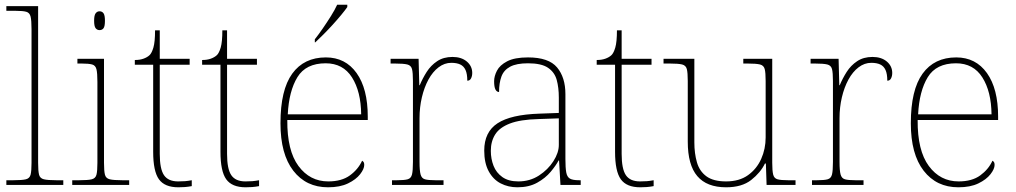

<svg xmlns="http://www.w3.org/2000/svg" viewBox="-20 -786 4316 816"><path d="M7 0V-20H37Q74 -20 90 -24Q106 -28 110 -43.5Q114 -59 114 -94V-662Q114 -699 110 -715.5Q106 -732 91.5 -736Q77 -740 47 -740H7V-760H142V-94Q142 -59 146 -43.5Q150 -28 166.5 -24Q183 -20 219 -20H249V0Z M287 0V-20H317Q354 -20 370 -24Q386 -28 390 -43.5Q394 -59 394 -94V-438Q394 -475 390 -491.5Q386 -508 371.5 -512Q357 -516 327 -516H309V-536H422V-94Q422 -59 426 -43.5Q430 -28 446.5 -24Q463 -20 499 -20H529V0ZM403 -658Q393 -658 386.5 -666Q380 -674 380 -698Q380 -721 386.5 -729.5Q393 -738 403 -738Q414 -738 420 -729.5Q426 -721 426 -698Q426 -674 420 -666Q414 -658 403 -658Z M738 10Q680 10 655.5 -24Q631 -58 631 -141V-511H553V-531Q574 -531 589.5 -536.5Q605 -542 615 -551Q625 -560 632 -584Q639 -608 639 -657H659V-536H786V-511H659V-132Q659 -68 677 -41.5Q695 -15 737 -15Q754 -15 766.5 -16Q779 -17 795 -20V5Q779 8 765.5 9Q752 10 738 10Z M1024 10Q966 10 941.5 -24Q917 -58 917 -141V-511H839V-531Q860 -531 875.5 -536.5Q891 -542 901 -551Q911 -560 918 -584Q925 -608 925 -657H945V-536H1072V-511H945V-132Q945 -68 963 -41.5Q981 -15 1023 -15Q1040 -15 1052.5 -16Q1065 -17 1081 -20V5Q1065 8 1051.5 9Q1038 10 1024 10Z M1374 10Q1281 10 1226.5 -60.5Q1172 -131 1172 -262Q1172 -404 1222 -473Q1272 -542 1365 -542Q1448 -542 1495.5 -475.5Q1543 -409 1543 -290V-276H1201Q1200 -146 1248.5 -80.5Q1297 -15 1375 -15Q1432 -15 1467 -40.5Q1502 -66 1519 -103Q1524 -100 1526 -96Q1528 -92 1528 -85Q1528 -68 1510.5 -45.5Q1493 -23 1459 -6.5Q1425 10 1374 10ZM1515 -300Q1514 -397 1476 -457Q1438 -517 1364 -517Q1280 -517 1244 -458Q1208 -399 1203 -300ZM1318 -619Q1333 -638 1351 -664Q1369 -690 1386 -717Q1403 -744 1413 -766H1456V-756Q1447 -743 1430.5 -723Q1414 -703 1394 -681Q1374 -659 1354.5 -639.5Q1335 -620 1320 -606H1318Z M1646 0V-20H1668Q1698 -20 1712.5 -24Q1727 -28 1731 -44.5Q1735 -61 1735 -98V-442Q1735 -477 1731 -492.5Q1727 -508 1711 -512Q1695 -516 1658 -516H1640V-536H1759L1762 -424H1764Q1776 -453 1793.5 -480.5Q1811 -508 1838 -526Q1865 -544 1903 -544Q1941 -544 1964 -524.5Q1987 -505 1987 -476Q1987 -463 1982 -453Q1977 -443 1966 -443Q1966 -472 1958.5 -488.5Q1951 -505 1936 -512Q1921 -519 1898 -519Q1869 -519 1844 -500Q1819 -481 1801 -448Q1783 -415 1773 -372.5Q1763 -330 1763 -284V-98Q1763 -61 1767.5 -44.5Q1772 -28 1786 -24Q1800 -20 1830 -20H1865V0Z M2179 10Q2140 10 2108 -6.5Q2076 -23 2057 -58Q2038 -93 2038 -146Q2038 -225 2094.5 -262Q2151 -299 2272 -303L2355 -306V-371Q2355 -414 2346 -446.5Q2337 -479 2309 -498Q2281 -517 2224 -517Q2175 -517 2148 -502.5Q2121 -488 2111 -460.5Q2101 -433 2101 -395Q2091 -395 2085.5 -406Q2080 -417 2080 -441Q2080 -462 2092 -485.5Q2104 -509 2135.5 -525.5Q2167 -542 2224 -542Q2312 -542 2347.5 -499.5Q2383 -457 2383 -386V-110Q2383 -73 2386.5 -53.5Q2390 -34 2402 -27Q2414 -20 2441 -20H2448V0H2362L2356 -104H2354Q2343 -83 2320.5 -56Q2298 -29 2263 -9.5Q2228 10 2179 10ZM2183 -15Q2232 -15 2270.5 -40Q2309 -65 2332 -101Q2355 -137 2355 -170V-283L2269 -280Q2191 -278 2147 -261Q2103 -244 2084.5 -214.5Q2066 -185 2066 -145Q2066 -111 2077.5 -81.5Q2089 -52 2115 -33.5Q2141 -15 2183 -15Z M2701 10Q2643 10 2618.5 -24Q2594 -58 2594 -141V-511H2516V-531Q2537 -531 2552.5 -536.5Q2568 -542 2578 -551Q2588 -560 2595 -584Q2602 -608 2602 -657H2622V-536H2749V-511H2622V-132Q2622 -68 2640 -41.5Q2658 -15 2700 -15Q2717 -15 2729.5 -16Q2742 -17 2758 -20V5Q2742 8 2728.5 9Q2715 10 2701 10Z M3066 10Q2984 10 2943.5 -37.5Q2903 -85 2903 -184V-442Q2903 -477 2899 -492.5Q2895 -508 2879 -512Q2863 -516 2826 -516H2800V-536H2931V-181Q2931 -134 2942 -96Q2953 -58 2982.5 -36.5Q3012 -15 3066 -15Q3122 -15 3159 -41.5Q3196 -68 3215 -110.5Q3234 -153 3234 -202V-442Q3234 -477 3230 -492.5Q3226 -508 3210 -512Q3194 -516 3157 -516H3139V-536H3262V-94Q3262 -60 3266 -44Q3270 -28 3284.5 -24Q3299 -20 3329 -20H3361V0H3238L3235 -91H3231Q3212 -52 3172.5 -21Q3133 10 3066 10Z M3431 0V-20H3453Q3483 -20 3497.5 -24Q3512 -28 3516 -44.5Q3520 -61 3520 -98V-442Q3520 -477 3516 -492.5Q3512 -508 3496 -512Q3480 -516 3443 -516H3425V-536H3544L3547 -424H3549Q3561 -453 3578.5 -480.5Q3596 -508 3623 -526Q3650 -544 3688 -544Q3726 -544 3749 -524.5Q3772 -505 3772 -476Q3772 -463 3767 -453Q3762 -443 3751 -443Q3751 -472 3743.5 -488.5Q3736 -505 3721 -512Q3706 -519 3683 -519Q3654 -519 3629 -500Q3604 -481 3586 -448Q3568 -415 3558 -372.5Q3548 -330 3548 -284V-98Q3548 -61 3552.5 -44.5Q3557 -28 3571 -24Q3585 -20 3615 -20H3650V0Z M4053 10Q3960 10 3905.5 -60.5Q3851 -131 3851 -262Q3851 -404 3901 -473Q3951 -542 4044 -542Q4127 -542 4174.5 -475.5Q4222 -409 4222 -290V-276H3880Q3879 -146 3927.5 -80.5Q3976 -15 4054 -15Q4111 -15 4146 -40.5Q4181 -66 4198 -103Q4203 -100 4205 -96Q4207 -92 4207 -85Q4207 -68 4189.5 -45.5Q4172 -23 4138 -6.5Q4104 10 4053 10ZM4194 -300Q4193 -397 4155 -457Q4117 -517 4043 -517Q3959 -517 3923 -458Q3887 -399 3882 -300Z"/></svg>

Font: Noto Serif Lao Thin
Style: Regular
Weight: 250
Designer: Monotype Design Team
Foundry: Monotype Imaging Inc.
Version: Version 2.003